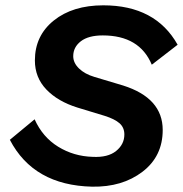

<svg xmlns="http://www.w3.org/2000/svg" viewBox="-20 -691 687 721"><path d="M326 10Q106 5 17 -166L110 -243Q140 -176 198.5 -140Q257 -104 328 -102Q385 -99 416 -124Q447 -149 447 -186Q447 -212 429 -228Q411 -244 373 -256L271 -287Q197 -310 154 -355Q111 -400 111 -464Q111 -557 182 -614Q253 -671 368 -671Q564 -671 647 -523L550 -448Q504 -558 366 -558Q312 -558 283.5 -536Q255 -514 255 -480Q255 -455 276.5 -434Q298 -413 335 -402L442 -370Q591 -323 591 -203Q591 -104 515 -46Q439 12 326 10Z"/></svg>

Font: Elaine Sans SemiBold
Style: Italic
Weight: 600
Italic angle: -13°
Designer: Wei Huang
Foundry: Wei Huang
Version: Version 2.001;December 24, 2019;FontCreator 12.0.0.2547 64-b